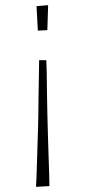

<svg xmlns="http://www.w3.org/2000/svg" viewBox="-20 -575 331 746"><path d="M120 151Q121 135 122 107.5Q123 80 124 46.5Q125 13 126 -21Q127 -55 128 -84Q129 -113 129 -132Q129 -154 129.5 -184Q130 -214 130.5 -245.5Q131 -277 131.5 -302.5Q132 -328 132 -341H160Q161 -327 161.5 -292.5Q162 -258 162.5 -215.5Q163 -173 164 -134Q165 -100 166 -58.5Q167 -17 168.5 23.5Q170 64 171 97.5Q172 131 172 148ZM127 -456 122 -551 167 -555 164 -458Z"/></svg>

Font: Truculenta Thin
Style: Regular
Weight: 250
Version: Version 1.002